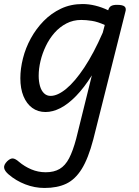

<svg xmlns="http://www.w3.org/2000/svg" viewBox="-60 -539 690 953"><path d="M161 394Q112 394 65.5 376Q19 358 -17 327Q-37 310 -39.5 294.5Q-42 279 -24 261Q-8 246 4.5 247.5Q17 249 34 264Q61 287 95 301.5Q129 316 167 316Q208 316 236 299.5Q264 283 283 246.5Q302 210 318 150L396 -165Q357 -103 317.5 -62.5Q278 -22 240 -2.5Q202 17 166 17Q128 17 100 -3.5Q72 -24 56.5 -61.5Q41 -99 41 -151Q41 -198 54 -249.5Q67 -301 93 -348.5Q119 -396 156.5 -434.5Q194 -473 242.5 -496Q291 -519 350 -519Q381 -519 413.5 -511Q446 -503 477 -488L478 -491Q482 -504 492 -509.5Q502 -515 521 -515Q550 -515 559 -506Q568 -497 562 -479L403 153Q378 248 345.5 300Q313 352 268.5 373Q224 394 161 394ZM191 -63Q226 -63 269 -98.5Q312 -134 358.5 -204Q405 -274 450 -377L460 -415Q425 -431 396 -435.5Q367 -440 343 -440Q303 -440 269.5 -422.5Q236 -405 210.5 -376Q185 -347 167.5 -310.5Q150 -274 141 -236Q132 -198 132 -163Q132 -135 138.5 -112Q145 -89 158.5 -76Q172 -63 191 -63Z"/></svg>

Font: Playwrite IS
Style: Regular
Weight: 400
Designer: Veronika Burian, José Scaglione
Foundry: TypeTogether
Version: Version 1.002